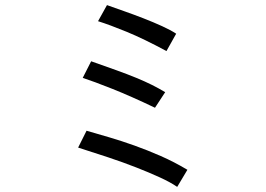

<svg xmlns="http://www.w3.org/2000/svg" viewBox="-20 -700 1040 752"><path d="M364 -617 399 -680Q427 -670 465.5 -656.5Q504 -643 542.5 -628Q581 -613 615 -597.5Q649 -582 670 -568L632 -500Q543 -548 476 -575.5Q409 -603 364 -617ZM304 -395 337 -460Q394 -440 437 -424.5Q480 -409 514 -395Q548 -381 575 -367.5Q602 -354 627 -339L587 -278Q493 -323 420 -352Q347 -381 304 -395ZM286 -122 319 -188Q361 -176 408.5 -162Q456 -148 506.5 -130Q557 -112 609.5 -89Q662 -66 714 -35L674 32Q648 14 606.5 -5Q565 -24 514 -44Q463 -64 404.5 -83.5Q346 -103 286 -122Z"/></svg>

Font: D2Coding ligature
Style: Regular
Weight: 400
Monospace: yes
Designer: Yong-Rak Park; Jeong-Hwan Yoon; Sang-Min Lee;
Foundry: NHN Corporation
Version: Version 1.3.2; Build 20180524